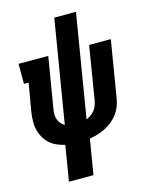

<svg xmlns="http://www.w3.org/2000/svg" viewBox="-136 -821 872 1112"><g transform="rotate(-15 300.0 -265.0)"><path d="M136 205 171 -7Q146 -12 122.5 -22.5Q99 -33 80.5 -49.5Q62 -66 49.5 -88Q37 -110 31 -134.5Q25 -159 25.5 -186.5Q26 -214 30 -240L59 -410H31V-530H209L158 -223Q155 -207 155.5 -191.5Q156 -176 161 -162Q166 -148 175.5 -137Q185 -126 198 -119L300 -735H430L328 -117Q342 -123 355 -132Q368 -141 377.5 -153Q387 -165 392.5 -179Q398 -193 401 -207Q401 -207 401 -207Q401 -207 401 -207L454 -530H584L528 -190Q524 -166 515 -142.5Q506 -119 491 -99Q476 -79 455.5 -62.5Q435 -46 412.5 -34.5Q390 -23 366 -16Q342 -9 318 -5L283 205Z"/></g></svg>

Font: Iosevka Slab HvExObl
Style: Regular
Weight: 900
Width: 7
Italic angle: -9°
Monospace: yes
Designer: Belleve Invis
Foundry: Belleve Invis
Version: Version 11.1.1; ttfautohint (v1.8.3)